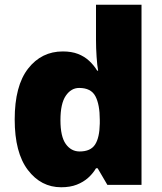

<svg xmlns="http://www.w3.org/2000/svg" viewBox="-20 -780 683 810"><path d="M238 10Q153 10 97.5 -63Q42 -136 42 -276Q42 -418 98.5 -490.5Q155 -563 245 -563Q282 -563 309 -552.5Q336 -542 356 -523.5Q376 -505 390 -482H394Q390 -503 387.5 -540Q385 -577 385 -612V-760H577V0H433L392 -70H385Q372 -48 352 -30Q332 -12 304 -1Q276 10 238 10ZM316 -141Q362 -141 381 -170Q400 -199 401 -259V-274Q401 -339 382.5 -374Q364 -409 314 -409Q280 -409 257.5 -376Q235 -343 235 -273Q235 -204 257.5 -172.5Q280 -141 316 -141Z"/></svg>

Font: Noto Sans Devanagari Black
Style: Regular
Weight: 900
Version: Version 2.003